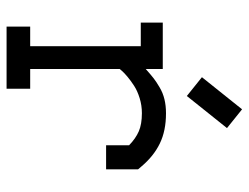

<svg xmlns="http://www.w3.org/2000/svg" viewBox="-106 -650 756 584"><g transform="rotate(90 272.0 -358.0)"><path d="M214.8 -594.2 312.5 -716.3 369.6 -670.4 272 -548.3ZM189.9 -71.8H250V0H61V-71.8H120.6V-408.2H48.8V-475.1H189.9V-423.3Q207.5 -439 217.8 -447Q228 -455.1 245.4 -465.3Q262.7 -475.6 282 -480.2Q301.3 -484.9 324.7 -484.9Q377.9 -484.9 416.5 -466.1Q455.1 -447.3 486.3 -410.2L495.1 -399.9V-302.7H421.9V-372.6Q401.4 -392.6 379.6 -402.1Q357.9 -411.6 324.2 -411.6Q300.8 -411.6 278.6 -404.8Q256.3 -397.9 241 -387.9Q225.6 -377.9 213.6 -367.9Q201.7 -357.9 195.8 -351.1L189.9 -344.2Z"/></g></svg>

Font: Eligible
Style: Regular
Weight: 500
Version: Version 1.1